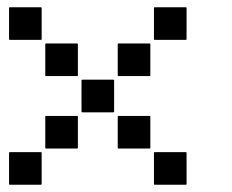

<svg xmlns="http://www.w3.org/2000/svg" viewBox="-20 -515 640 530"><path d="M407 -495H493Q495 -495 495 -493V-407Q495 -405 493 -405H407Q405 -405 405 -407V-493Q405 -495 407 -495ZM7 -495H93Q95 -495 95 -493V-407Q95 -405 93 -405H7Q5 -405 5 -407V-493Q5 -495 7 -495ZM307 -395H393Q395 -395 395 -393V-307Q395 -305 393 -305H307Q305 -305 305 -307V-393Q305 -395 307 -395ZM107 -395H193Q195 -395 195 -393V-307Q195 -305 193 -305H107Q105 -305 105 -307V-393Q105 -395 107 -395ZM207 -295H293Q295 -295 295 -293V-207Q295 -205 293 -205H207Q205 -205 205 -207V-293Q205 -295 207 -295ZM307 -195H393Q395 -195 395 -193V-107Q395 -105 393 -105H307Q305 -105 305 -107V-193Q305 -195 307 -195ZM107 -195H193Q195 -195 195 -193V-107Q195 -105 193 -105H107Q105 -105 105 -107V-193Q105 -195 107 -195ZM407 -95H493Q495 -95 495 -93V-7Q495 -5 493 -5H407Q405 -5 405 -7V-93Q405 -95 407 -95ZM7 -95H93Q95 -95 95 -93V-7Q95 -5 93 -5H7Q5 -5 5 -7V-93Q5 -95 7 -95Z"/></svg>

Font: Pixel Panel Black
Style: Regular
Weight: 900
Monospace: yes
Designer: Óliver Lalan
Foundry: Óliver Lalan
Version: Version 1.000; ttfautohint (v1.8.4.7-5d5b-dirty);gftools[0.9